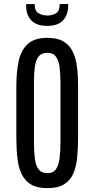

<svg xmlns="http://www.w3.org/2000/svg" viewBox="-20 -930 471 958"><path d="M216.8 8.8Q165.5 8.8 134.8 -9.5Q104 -27.8 87.9 -61.8Q71.8 -95.7 66.7 -142.3Q61.5 -189 61.5 -246.1V-499.5Q61.5 -568.4 72.8 -623Q84 -677.7 117.4 -709.5Q150.9 -741.2 216.8 -741.2Q266.6 -741.2 296.9 -723.1Q327.1 -705.1 343 -672.1Q358.9 -639.2 364.3 -595.2Q369.6 -551.3 369.6 -499.5V-246.1Q369.6 -189.9 365 -143.6Q360.4 -97.2 345.2 -63Q330.1 -28.8 299.3 -10Q268.6 8.8 216.8 8.8ZM216.8 -65.9Q245.1 -65.9 258.8 -85.2Q272.5 -104.5 277.1 -139.2Q281.7 -173.8 281.7 -219.7V-518.1Q281.7 -562.5 277.1 -595.7Q272.5 -628.9 258.8 -647.7Q245.1 -666.5 216.8 -666.5Q187 -666.5 172.6 -647.7Q158.2 -628.9 153.8 -595.7Q149.4 -562.5 149.4 -518.1V-219.7Q149.4 -173.8 153.8 -139.2Q158.2 -104.5 172.9 -85.2Q187.5 -65.9 216.8 -65.9ZM215.3 -800.8Q163.6 -800.8 137 -827.6Q110.4 -854.5 110.4 -902.3V-909.7H152.8Q152.8 -875 172.6 -863.8Q192.4 -852.5 215.8 -852.5Q238.8 -852.5 258.3 -863Q277.8 -873.5 277.8 -909.7H320.3V-903.3Q320.3 -856 294.7 -828.4Q269 -800.8 215.3 -800.8Z"/></svg>

Font: AntonioLight
Style: Regular
Weight: 300
Designer: Vernon Adams
Foundry: Vernon Adams
Version: Version 1.002